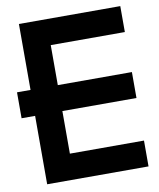

<svg xmlns="http://www.w3.org/2000/svg" viewBox="-100 -763 682 826"><g transform="rotate(-10 241.0 -350.0)"><path d="M-20 -298.8V-412.1H39.1V-700.2H481.9V-586.9H158.2V-412.1H481.9V-298.8H158.2V-112.8H481.9V0H39.1V-298.8Z"/></g></svg>

Font: Cakra Normal
Style: Regular
Weight: 400
Designer: Lucia Kollert, Vojtech Kollert
Foundry: OoM Type
Version: Version 1.000;Glyphs 3.1.1 (3148)